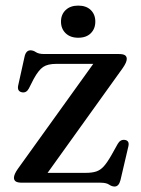

<svg xmlns="http://www.w3.org/2000/svg" viewBox="-20 -668 516 702"><path d="M429 -419.5 154 -36H293.5Q316.5 -36 331.8 -41Q347 -46 359.2 -59.5Q371.5 -73 387 -100L410.5 -142Q420 -158.5 436 -156.5Q454 -154 449.5 -133.5L420.5 -9.5Q414.5 14 399 14Q389 14 378.8 7Q368.5 0 347.5 0H61.5Q44.5 0 37.8 -4.5Q31 -9 31 -18Q31 -30.5 45.5 -51L321 -434.5H186Q154.5 -434.5 137.8 -423.2Q121 -412 103 -379L85.5 -344.5Q76.5 -327.5 60.5 -330.5Q42 -334 46.5 -355.5L69.5 -459.5Q74.5 -484 91.5 -484Q101.5 -484 111.5 -477.2Q121.5 -470.5 141.5 -470.5H413.5Q430.5 -470.5 437 -466Q443.5 -461.5 443.5 -452.5Q443.5 -440.5 429 -419.5ZM266 -530Q237 -530 220 -546.5Q203 -563 203 -589Q203 -615 220 -631.2Q237 -647.5 266 -647.5Q295.5 -647.5 312 -631.2Q328.5 -615 328.5 -589Q328.5 -563 312 -546.5Q295.5 -530 266 -530Z"/></svg>

Font: Fraunces 9pt S000
Style: Regular
Weight: 400
Version: Version 1.000; ttfautohint (v1.8.3)